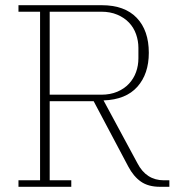

<svg xmlns="http://www.w3.org/2000/svg" viewBox="-20 -718 706 738"><path d="M51 -25H134V-673H51V-698H371Q459 -698 505.5 -649.5Q552 -601 552 -515Q552 -434 508 -384.5Q464 -335 378 -332L508 -91Q542 -25 610 -25H631V0H595Q550 0 521.5 -20Q493 -40 473 -78L340 -329H171V-25H254V0H51ZM171 -354H369Q404 -354 431 -365.5Q458 -377 476 -396.5Q494 -416 503 -441Q512 -466 512 -494V-534Q512 -561 503 -586.5Q494 -612 476 -631Q458 -650 431 -661.5Q404 -673 369 -673H171Z"/></svg>

Font: IBM Plex Serif ExtraLight
Style: Regular
Weight: 200
Designer: Mike Abbink, Paul van der Laan, Pieter van Rosmalen
Foundry: Bold Monday
Version: Version 2.5